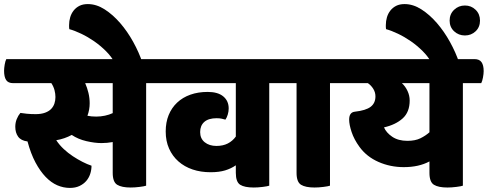

<svg xmlns="http://www.w3.org/2000/svg" viewBox="-60 -910 2393 942"><path d="M714 -620Q738 -620 748.5 -605Q759 -590 759 -561Q759 -545 755.5 -528Q752 -511 747 -502H657V1Q649 4 625 7Q601 10 581 10Q537 10 515 -3.5Q493 -17 493 -62V-213Q465 -208 438 -208Q405 -208 364 -217.5Q323 -227 292 -248Q257 -229 216 -222Q232 -198 253 -178.5Q274 -159 297.5 -143.5Q321 -128 344.5 -116Q368 -104 389 -97Q389 -76 382.5 -56.5Q376 -37 363 -22Q350 -7 330 2.5Q310 12 283 12Q251 12 221 -1Q191 -14 164 -42Q137 -70 114 -113Q91 -156 75 -216Q43 -220 29 -239.5Q15 -259 15 -288Q15 -308 22 -325.5Q29 -343 40 -356Q52 -354 71.5 -352Q91 -350 115 -350Q142 -350 161 -357Q180 -364 191 -375.5Q202 -387 207 -402Q212 -417 212 -434Q212 -450 207.5 -467.5Q203 -485 192 -502H5Q-20 -502 -30 -517.5Q-40 -533 -40 -563Q-40 -575 -37 -593Q-34 -611 -29 -620ZM412 -338Q434 -338 455 -342.5Q476 -347 493 -355V-502H358Q368 -479 374 -454Q380 -429 380 -403Q380 -372 369 -342Q388 -338 412 -338Z M503 -602Q487 -632 460 -659Q433 -686 402 -707.5Q371 -729 338.5 -744.5Q306 -760 280 -767Q279 -772 279 -777Q279 -782 279 -787Q279 -807 284.5 -825.5Q290 -844 301.5 -858.5Q313 -873 330 -881.5Q347 -890 371 -890Q413 -890 453.5 -864Q494 -838 529.5 -797Q565 -756 593.5 -704.5Q622 -653 639 -602Z M1318 -620Q1342 -620 1352.5 -605Q1363 -590 1363 -561Q1363 -548 1359.5 -529.5Q1356 -511 1351 -502H1261V1Q1253 4 1229 7Q1205 10 1185 10Q1140 10 1118.5 -3.5Q1097 -17 1097 -62V-99Q1074 -83 1044.5 -74Q1015 -65 973 -65Q925 -65 885 -78.5Q845 -92 815.5 -118Q786 -144 769.5 -181Q753 -218 753 -265Q753 -310 767.5 -345.5Q782 -381 809 -406.5Q836 -432 874 -445.5Q912 -459 959 -459Q1009 -459 1035.5 -437Q1062 -415 1062 -378Q1062 -363 1057.5 -348Q1053 -333 1046 -323Q1039 -325 1028.5 -327.5Q1018 -330 1003 -330Q963 -330 942.5 -312Q922 -294 922 -262Q922 -230 944.5 -212Q967 -194 1002 -194Q1034 -194 1057.5 -206Q1081 -218 1097 -240V-502H729Q704 -502 694 -517.5Q684 -533 684 -563Q684 -575 687 -593Q690 -611 695 -620Z M1616 -620Q1640 -620 1650.5 -605Q1661 -590 1661 -561Q1661 -548 1657.5 -529.5Q1654 -511 1649 -502H1559V1Q1551 4 1527 7Q1503 10 1483 10Q1439 10 1417 -3.5Q1395 -17 1395 -62V-502H1338Q1313 -502 1303 -517.5Q1293 -533 1293 -563Q1293 -575 1296 -593Q1299 -611 1304 -620Z M2268 -620Q2292 -620 2302.5 -605Q2313 -590 2313 -561Q2313 -548 2309.5 -529.5Q2306 -511 2301 -502H2211V1Q2203 4 2179 7Q2155 10 2135 10Q2091 10 2069 -3.5Q2047 -17 2047 -62V-118Q1995 -90 1921 -90Q1855 -90 1797 -115.5Q1739 -141 1704 -189Q1677 -226 1665 -262.5Q1653 -299 1653 -323Q1653 -359 1681 -362Q1735 -368 1758.5 -386Q1782 -404 1782 -437Q1782 -457 1771.5 -474Q1761 -491 1745 -502H1631Q1606 -502 1596 -517.5Q1586 -533 1586 -563Q1586 -575 1589 -593Q1592 -611 1597 -620ZM1939 -219Q1977 -219 2002.5 -231.5Q2028 -244 2047 -261V-502H1912Q1929 -486 1939.5 -463.5Q1950 -441 1950 -417Q1950 -360 1915.5 -329Q1881 -298 1824 -285Q1835 -259 1864.5 -239Q1894 -219 1939 -219Z M2146 -809Q2146 -841 2168 -862Q2190 -883 2221 -883Q2252 -883 2273.5 -862Q2295 -841 2295 -809Q2295 -777 2273.5 -756.5Q2252 -736 2221 -736Q2190 -736 2168 -756.5Q2146 -777 2146 -809ZM2057 -602Q2041 -632 2014 -659Q1987 -686 1956 -707.5Q1925 -729 1892.5 -744.5Q1860 -760 1834 -767Q1833 -772 1833 -777Q1833 -782 1833 -787Q1833 -807 1838.5 -825.5Q1844 -844 1855.5 -858.5Q1867 -873 1884 -881.5Q1901 -890 1925 -890Q1967 -890 2007.5 -864Q2048 -838 2083.5 -797Q2119 -756 2147.5 -704.5Q2176 -653 2193 -602Z"/></svg>

Font: Baloo
Style: Regular
Weight: 400
Designer: Sarang Kulkarni and Ek Type
Foundry: Ek Type
Version: Version 1.100;PS 1.000;hotconv 1.0.88;makeotf.lib2.5.647800;